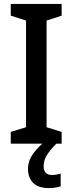

<svg xmlns="http://www.w3.org/2000/svg" viewBox="-20 -827 371 981"><path d="M295 -93H35V-153L113 -177V-722L35 -747V-807H295V-747L218 -722V-177L295 -153ZM203 22Q203 67 246 67Q261 67 271.5 64.5Q282 62 290 60V125Q277 129 262.5 131.5Q248 134 229 134Q176 134 149.5 107.5Q123 81 123 35Q123 -6 151 -44Q179 -82 215 -107L268 -93Q235 -60 219 -33.5Q203 -7 203 22Z"/></svg>

Font: Noto Sans Telugu UI SemiCondensed Medium
Style: Regular
Weight: 500
Width: 4
Designer: Jelle Bosma - Monotype Design Team
Foundry: Monotype Imaging Inc.
Version: Version 2.005; ttfautohint (v1.8.4.7-5d5b)